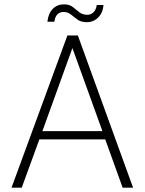

<svg xmlns="http://www.w3.org/2000/svg" viewBox="-20 -863 665 883"><path d="M33 0 290 -700H338L592 0H544L464 -222H161L80 0ZM313 -642 175 -260H451ZM379 -761Q353 -761 337 -772.5Q321 -784 306.5 -796Q292 -808 272 -808Q255 -808 244 -797Q233 -786 230 -763H198Q202 -801 222.5 -822Q243 -843 274 -843Q299 -843 314.5 -831Q330 -819 344.5 -807Q359 -795 382 -795Q398 -795 410 -806.5Q422 -818 425 -840H456Q453 -804 431.5 -782.5Q410 -761 379 -761Z"/></svg>

Font: DM Sans ExtraLight
Style: Regular
Weight: 200
Designer: Colophon Foundry, Jonny Pinhorn
Foundry: Colophon Foundry
Version: Version 4.004; ttfautohint (v1.8.4.7-5d5b)